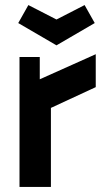

<svg xmlns="http://www.w3.org/2000/svg" viewBox="-20 -738 411 758"><path d="M57 0H181V-312L358 -394V-524L137 -425V-513H57ZM203 -559 354 -647 314 -718 203 -661 92 -718 52 -647Z"/></svg>

Font: Lineal
Style: Bold
Weight: 700
Designer: Created by Frank Adebiaye with contributions from Anton Moglia & Ariel Martín Pérez
Created by Frank ADEBIAYE with FontF
Foundry: Velvetyne Type Foundry
Version: Version 2.000;Glyphs 3.2 (3227)